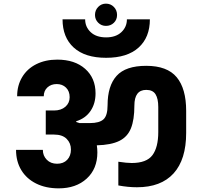

<svg xmlns="http://www.w3.org/2000/svg" viewBox="-20 -1043 1112 1053"><path d="M501 -961Q501 -987 518.5 -1005Q536 -1023 561 -1023Q587 -1023 604.5 -1005Q622 -987 622 -961Q622 -935 604.5 -918Q587 -901 561 -901Q536 -901 518.5 -918.5Q501 -936 501 -961ZM323 -937H447Q447 -895 477.5 -866.5Q508 -838 562 -838Q615 -838 645.5 -866.5Q676 -895 676 -937H802Q802 -838 740 -782Q678 -726 562 -726Q446 -726 384.5 -782Q323 -838 323 -937ZM1001 -435V-314Q1001 -168 932 -92Q863 -16 731 -16Q682 -16 629 -26V-156Q676 -149 702 -149Q784 -149 816 -192Q848 -235 848 -319V-456Q848 -502 833 -526Q818 -550 782 -550Q717 -550 717 -464Q717 -386 698 -339Q679 -292 634 -270Q589 -248 511 -246Q514 -227 514 -207Q514 -117 455.5 -63.5Q397 -10 302 -10Q231 -10 178 -36.5Q125 -63 96.5 -110.5Q68 -158 68 -221H215Q215 -189 236.5 -167Q258 -145 293 -145Q328 -145 348.5 -166.5Q369 -188 369 -223Q369 -258 345.5 -281.5Q322 -305 276 -305H231V-437H276Q315 -437 338.5 -457.5Q362 -478 362 -510Q362 -543 342 -562.5Q322 -582 291 -582Q260 -582 240 -563.5Q220 -545 220 -515H74Q74 -574 101.5 -620Q129 -666 179 -691Q229 -716 294 -716Q390 -716 447 -665.5Q504 -615 504 -531Q504 -475 476.5 -434.5Q449 -394 398 -378V-374L416 -368H473Q525 -368 547.5 -388.5Q570 -409 570 -466Q570 -572 619.5 -627Q669 -682 782 -682Q897 -682 949 -619.5Q1001 -557 1001 -435Z"/></svg>

Font: Poppins A&M
Style: Bold-A&M
Weight: 700
Designer: Ninad Kale (Devanagari), Jonny Pinhorn (Latin)
Foundry: Indian Type Foundry
Version: 4.004